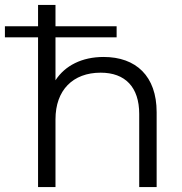

<svg xmlns="http://www.w3.org/2000/svg" viewBox="-53 -762 743 782"><path d="M-33 -610H102V0H173V-276C173 -395 244 -466 357 -466C457 -466 514 -407 514 -298V0H585V-305C585 -452 501 -530 369 -530C281 -530 212 -495 173 -435V-610H422V-655H173V-742H102V-655H-33Z"/></svg>

Font: Malon Grotesk
Style: Regular
Weight: 400
Designer: Julieta Ulanovsky
Foundry: Julieta Ulanovsky
Version: Version 7.200